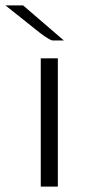

<svg xmlns="http://www.w3.org/2000/svg" viewBox="-69 -687 313 707"><path d="M-48.8 -667H16.1L166 -538.1H125Q115.2 -538.1 78.1 -565.9Q71.3 -571.8 -48.8 -667ZM81.1 0V-472.2H144V0Z"/></svg>

Font: CMU Bright
Style: Roman
Weight: 500
Version: Version 0.7.0